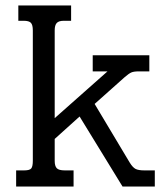

<svg xmlns="http://www.w3.org/2000/svg" viewBox="-20 -682 615 702"><path d="M39 -59H68Q89 -59 94.5 -66.5Q100 -74 100 -94V-571Q100 -591 93 -598.5Q86 -606 67 -606H47V-662H240V-606H213Q195 -606 187.5 -598Q180 -590 180 -571V-250L373 -421H319V-480H526V-421H487Q469 -421 460 -417Q451 -413 436 -400L326 -302L454 -88Q465 -70 475.5 -64.5Q486 -59 508 -59H546V0H428L271 -256L180 -174V-94Q180 -75 187.5 -67Q195 -59 217 -59H249V0H39Z"/></svg>

Font: Pridi Light
Style: Regular
Weight: 300
Designer: Katatrad Team
Foundry: CadsonDemak
Version: Version 1.003